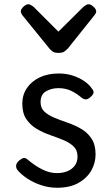

<svg xmlns="http://www.w3.org/2000/svg" viewBox="-20 -865 521 904"><path d="M249 19Q209 19 172.5 6.5Q136 -6 107.5 -25Q79 -44 62 -65Q55 -74 56 -86Q57 -98 70 -109Q82 -119 91 -121Q100 -123 111 -113Q144 -85 178.5 -67.5Q213 -50 248 -50Q275 -50 296.5 -58.5Q318 -67 331.5 -84.5Q345 -102 345 -128Q345 -158 326 -176Q307 -194 277.5 -206Q248 -218 215 -229.5Q182 -241 152.5 -258.5Q123 -276 104 -304Q85 -332 85 -377Q85 -418 106.5 -450Q128 -482 166.5 -500.5Q205 -519 257 -519Q293 -519 323 -509Q353 -499 376 -483.5Q399 -468 412 -449Q422 -437 420.5 -428Q419 -419 406 -408Q394 -397 384 -397Q374 -397 363 -406Q338 -427 312.5 -438.5Q287 -450 255 -450Q222 -450 196.5 -435Q171 -420 171 -384Q171 -356 189.5 -339Q208 -322 237.5 -310Q267 -298 300.5 -286.5Q334 -275 363.5 -257.5Q393 -240 411.5 -211.5Q430 -183 430 -138Q430 -97 409.5 -61.5Q389 -26 349 -3.5Q309 19 249 19ZM398 -845Q407 -845 420 -833.5Q433 -822 433 -811Q433 -809 432 -805.5Q431 -802 426 -795L299 -636Q293 -630 284 -623Q275 -616 255 -616Q236 -616 227 -623Q218 -630 213 -636L84 -795Q80 -802 79 -805.5Q78 -809 78 -811Q78 -822 90.5 -833.5Q103 -845 113 -845Q119 -845 125 -841.5Q131 -838 138 -833L255 -716L373 -833Q379 -838 385 -841.5Q391 -845 398 -845Z"/></svg>

Font: Playwrite GB S
Style: Regular
Weight: 400
Designer: Veronika Burian, José Scaglione
Foundry: TypeTogether
Version: Version 1.000